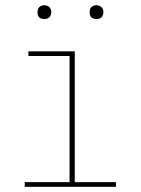

<svg xmlns="http://www.w3.org/2000/svg" viewBox="-20 -717 540 737"><path d="M75 0V-18H247V-502H89V-520H267V-18H425V0ZM350 -644Q345 -644 339.5 -645.5Q334 -647 330.5 -650.5Q327 -654 325.5 -659.5Q324 -665 324 -670Q324 -675 325.5 -680.5Q327 -686 330.5 -689.5Q334 -693 339.5 -695Q345 -697 350 -697Q355 -697 360.5 -695Q366 -693 369.5 -689.5Q373 -686 375 -680.5Q377 -675 377 -670Q377 -665 375 -659.5Q373 -654 369.5 -650.5Q366 -647 360.5 -645.5Q355 -644 350 -644ZM150 -644Q145 -644 139.5 -645.5Q134 -647 130.5 -650.5Q127 -654 125.5 -659.5Q124 -665 124 -670Q124 -675 125.5 -680.5Q127 -686 130.5 -689.5Q134 -693 139.5 -695Q145 -697 150 -697Q155 -697 160.5 -695Q166 -693 169.5 -689.5Q173 -686 175 -680.5Q177 -675 177 -670Q177 -665 175 -659.5Q173 -654 169.5 -650.5Q166 -647 160.5 -645.5Q155 -644 150 -644Z"/></svg>

Font: Iosevka Curly Thin
Style: Regular
Weight: 100
Monospace: yes
Designer: Belleve Invis
Foundry: Belleve Invis
Version: Version 22.1.2; ttfautohint (v1.8.4)